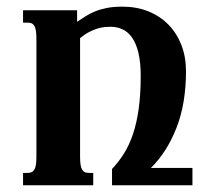

<svg xmlns="http://www.w3.org/2000/svg" viewBox="-20 -549 639 569"><path d="M342.8 -529.3Q384.8 -529.3 419.4 -515.4Q454.1 -501.5 479 -476.1Q503.9 -450.7 517.6 -415.5Q531.2 -380.4 531.2 -337.9Q531.2 -242.7 503.2 -170.7Q475.1 -98.6 427.2 -51.3H550.3V0H312V-48.3Q332 -69.3 347.7 -94.5Q363.3 -119.6 374.3 -152.3Q385.3 -185.1 391.1 -227.1Q397 -269 397 -323.7Q397 -364.7 390.1 -392.8Q383.3 -420.9 371.1 -438Q358.9 -455.1 342.5 -462.4Q326.2 -469.7 307.1 -469.7Q299.8 -469.7 290 -468.8Q280.3 -467.8 268.8 -464.4Q257.3 -460.9 244.1 -454.1Q231 -447.3 217.3 -436V-85Q217.3 -69.8 218.8 -60.5Q220.2 -51.3 223.6 -45.9Q227.1 -40.5 231.7 -38.6Q236.3 -36.6 243.2 -36.6H256.3V0H48.3V-36.6H62Q68.4 -36.6 73.2 -38.6Q78.1 -40.5 81.5 -45.9Q85 -51.3 86.4 -60.5Q87.9 -69.8 87.9 -85V-433.6Q87.9 -448.7 86.4 -458Q85 -467.3 81.5 -472.7Q78.1 -478 73.2 -480Q68.4 -481.9 62 -481.9H48.3V-518.6H208.5V-484.4Q220.7 -492.7 233.4 -500.7Q246.1 -508.8 261.5 -515.1Q276.9 -521.5 296.6 -525.4Q316.4 -529.3 342.8 -529.3Z"/></svg>

Font: Arian AMU Serif
Style: Bold
Weight: 700
Designer: Ruben Hakobyan (Tarumian)
Foundry: Ruben Hakobyan (Tarumian)
Version: Version 1.002